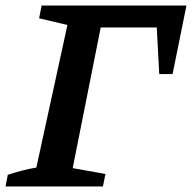

<svg xmlns="http://www.w3.org/2000/svg" viewBox="-41 -672 692 692"><path d="M631 -652 581 -405H533L524 -573H322L221 -66L339 -45L330 0H-21L-13 -42Q15 -51 40 -57.5Q65 -64 90 -68L202 -582L100 -606L109 -652Z"/></svg>

Font: Piazzolla SemiBold
Style: Italic
Weight: 600
Italic angle: -11.3°
Designer: Juan Pablo del Peral
Foundry: Huerta Tipografica
Version: Version 1.330